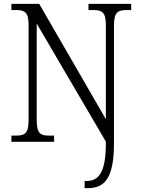

<svg xmlns="http://www.w3.org/2000/svg" viewBox="-20 -734 729 994"><path d="M418 240H435C523 240 570 186 570 9V-603C570 -672 591 -682 637 -682H659V-714H438V-682H462C507 -682 528 -672 528 -605V-117L183 -714H39V-682H63C107 -682 128 -672 128 -605V-111C128 -42 107 -32 62 -32H39V0H260V-32H233C191 -32 170 -42 170 -111V-612L528 -1V9C528 158 491 203 428 203H418Z"/></svg>

Font: Noto Serif Sinhala SemiCondensed Light
Style: Regular
Weight: 300
Width: 4
Designer: Jelle Bosma - Monotype Design Team
Foundry: Monotype Imaging Inc.
Version: Version 2.007